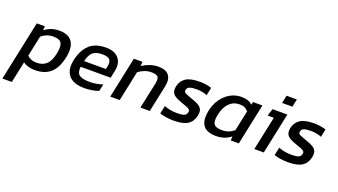

<svg xmlns="http://www.w3.org/2000/svg" viewBox="-109 -1265 3663 2083"><g transform="rotate(20 1723.0 -223.5)"><path d="M-39 216 107 -474H201L197 -427Q235 -456 276 -470Q317 -484 369 -484Q433 -484 476 -458Q519 -432 535 -377.5Q551 -323 533 -237Q506 -109 439 -49.5Q372 10 260 10Q174 10 122 -30L70 216ZM250 -72Q320 -72 362 -111Q404 -150 423 -238Q441 -322 422 -361.5Q403 -401 323 -401Q249 -401 190 -351L140 -114Q158 -95 184.5 -83.5Q211 -72 250 -72Z M827 10Q749 10 696.5 -17Q644 -44 623 -99Q602 -154 620 -238Q644 -352 711.5 -418Q779 -484 906 -484Q977 -484 1019 -457Q1061 -430 1076.5 -384Q1092 -338 1080 -282L1062 -194H715Q708 -125 741 -99Q774 -73 867 -73Q903 -73 942 -80Q981 -87 1012 -98L995 -18Q960 -4 917 3Q874 10 827 10ZM730 -265H981L988 -298Q999 -347 979.5 -374.5Q960 -402 892 -402Q816 -402 780.5 -369Q745 -336 730 -265Z M1128 0 1228 -474H1328L1323 -424Q1360 -449 1408 -466.5Q1456 -484 1510 -484Q1597 -484 1632 -438Q1667 -392 1649 -307L1584 0H1476L1540 -302Q1551 -357 1535 -379Q1519 -401 1454 -401Q1417 -401 1378 -386Q1339 -371 1310 -347L1237 0Z M1862 10Q1813 10 1770 3Q1727 -4 1700 -14L1720 -106Q1751 -93 1790.5 -86Q1830 -79 1867 -79Q1923 -79 1949 -89Q1975 -99 1982 -128Q1987 -149 1975 -161Q1963 -173 1936 -183Q1909 -193 1868 -207Q1829 -221 1801.5 -237.5Q1774 -254 1763 -280Q1752 -306 1760 -348Q1774 -413 1826 -448.5Q1878 -484 1987 -484Q2028 -484 2063.5 -478Q2099 -472 2124 -463L2105 -372Q2080 -383 2047 -389Q2014 -395 1985 -395Q1933 -395 1905 -386Q1877 -377 1871 -350Q1865 -322 1890 -310.5Q1915 -299 1972 -279Q2024 -262 2053 -243Q2082 -224 2091 -197.5Q2100 -171 2091 -129Q2076 -59 2022.5 -24.5Q1969 10 1862 10Z M2349 10Q2285 10 2241.5 -12.5Q2198 -35 2182 -85.5Q2166 -136 2182 -218Q2199 -301 2241.5 -360.5Q2284 -420 2342.5 -452Q2401 -484 2467 -484Q2510 -484 2540 -474Q2570 -464 2596 -441L2603 -474H2712L2612 0H2519L2521 -47Q2483 -18 2442 -4Q2401 10 2349 10ZM2396 -72Q2469 -72 2528 -122L2578 -357Q2560 -378 2537.5 -389.5Q2515 -401 2479 -401Q2407 -401 2359 -353.5Q2311 -306 2292 -217Q2280 -161 2285.5 -129.5Q2291 -98 2317.5 -85Q2344 -72 2396 -72Z M2903 -573 2922 -663H3041L3022 -573ZM2791 0 2874 -391H2802L2829 -474H3000L2900 0Z M3182 10Q3133 10 3090 3Q3047 -4 3020 -14L3040 -106Q3071 -93 3110.5 -86Q3150 -79 3187 -79Q3243 -79 3269 -89Q3295 -99 3302 -128Q3307 -149 3295 -161Q3283 -173 3256 -183Q3229 -193 3188 -207Q3149 -221 3121.5 -237.5Q3094 -254 3083 -280Q3072 -306 3080 -348Q3094 -413 3146 -448.5Q3198 -484 3307 -484Q3348 -484 3383.5 -478Q3419 -472 3444 -463L3425 -372Q3400 -383 3367 -389Q3334 -395 3305 -395Q3253 -395 3225 -386Q3197 -377 3191 -350Q3185 -322 3210 -310.5Q3235 -299 3292 -279Q3344 -262 3373 -243Q3402 -224 3411 -197.5Q3420 -171 3411 -129Q3396 -59 3342.5 -24.5Q3289 10 3182 10Z"/></g></svg>

Font: Kanit
Style: Italic
Weight: 400
Italic angle: -12°
Designer: Katatrad Team
Foundry: CadsonDemak
Version: Version 2.000; ttfautohint (v1.8.3)